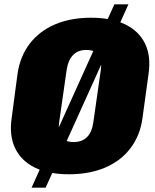

<svg xmlns="http://www.w3.org/2000/svg" viewBox="-20 -794 718 888"><path d="M299 12Q204 12 141 -19Q78 -50 50 -108.5Q22 -167 34 -248L61 -452Q73 -534 117.5 -592Q162 -650 234 -681Q306 -712 401 -712Q496 -712 559.5 -681Q623 -650 651 -592Q679 -534 667 -452L639 -248Q628 -167 583.5 -108.5Q539 -50 466.5 -19Q394 12 299 12ZM320 -137Q360 -137 383 -160.5Q406 -184 412 -231L446 -469Q453 -516 436 -539.5Q419 -563 379 -563Q341 -563 318 -539.5Q295 -516 288 -469L254 -231Q247 -184 264 -160.5Q281 -137 320 -137ZM574 -774 191 74H126L509 -774Z"/></svg>

Font: Pathway Extreme Condensed Black
Style: Italic
Weight: 900
Width: 3
Italic angle: -8°
Version: Version 1.001;gftools[0.9.26]